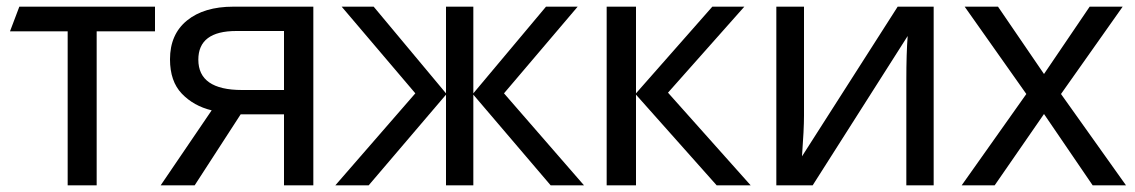

<svg xmlns="http://www.w3.org/2000/svg" viewBox="-20 -556 3406 576"><path d="M445 -462H270V0H183V-462H10L38 -536H445Z M564 0H462L615 -225Q561 -238 525.5 -275Q490 -312 490 -378Q490 -453 541 -494.5Q592 -536 680 -536H920V0H832V-213H702ZM575 -377Q575 -286 706 -286H832V-463H689Q575 -463 575 -377Z M1713 -536 1492 -276 1732 0H1632L1400 -272V0H1318V-272L1086 0H986L1226 -276L1005 -536H1101L1318 -276V-536H1400V-276L1618 -536Z M2117 -536H2213L1984 -278L2232 0H2130L1888 -272V0H1800V-536H1888V-276Z M2392 -536V-209Q2392 -168 2386 -87L2673 -536H2781V0H2699V-316Q2699 -396 2703 -448L2418 0H2309V-536Z M3059 -274 2874 -536H2974L3112 -334L3249 -536H3348L3163 -274L3358 0H3258L3112 -214L2964 0H2865Z"/></svg>

Font: Advent Sans Logo
Style: Regular
Weight: 400
Designer: Types & Symbols
Foundry: Types & Symbols
Version: Version 1.002